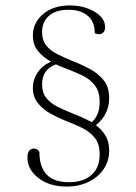

<svg xmlns="http://www.w3.org/2000/svg" viewBox="-20 -675 499 707"><path d="M226 12Q162 12 121.5 -19.5Q81 -51 81 -94Q81 -113 88 -120.5Q95 -128 104 -128Q118 -128 125 -116Q125 -4 234 -4Q286 -4 316.5 -30.5Q347 -57 347 -106Q347 -145 329 -167.5Q311 -190 282.5 -204Q254 -218 222 -230Q192 -242 164.5 -257.5Q137 -273 119 -296Q101 -319 101 -351Q101 -382 118.5 -408Q136 -434 168 -448Q139 -464 120 -487Q101 -510 101 -544Q101 -591 138.5 -623Q176 -655 237 -655Q272 -655 301.5 -644.5Q331 -634 349 -616Q367 -598 367 -575Q367 -562 360.5 -555.5Q354 -549 345 -549Q336 -549 329 -553Q329 -595 303 -617Q277 -639 232 -639Q186 -639 160.5 -617Q135 -595 135 -557Q135 -527 150 -508Q165 -489 189.5 -476.5Q214 -464 241 -453Q275 -440 307.5 -423Q340 -406 361 -380.5Q382 -355 382 -314Q382 -283 369 -257.5Q356 -232 333 -214Q355 -198 368.5 -175.5Q382 -153 382 -121Q382 -82 361.5 -52Q341 -22 305.5 -5Q270 12 226 12ZM241 -260Q261 -252 280.5 -243.5Q300 -235 318 -225Q347 -251 347 -299Q347 -338 329 -361Q311 -384 282.5 -397.5Q254 -411 222 -423Q213 -426 204 -430Q195 -434 186 -438Q135 -420 135 -364Q135 -334 150 -315Q165 -296 189 -283.5Q213 -271 241 -260Z"/></svg>

Font: Petrona Thin
Style: Regular
Weight: 100
Designer: Ringo R. Seeber
Foundry: Ringo R. Seeber
Version: Version 2.001; ttfautohint (v1.8.3)